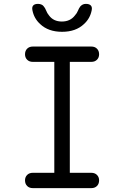

<svg xmlns="http://www.w3.org/2000/svg" viewBox="-20 -970 640 990"><path d="M340 -79H451Q469 -79 480 -68Q491 -57 491 -40Q491 -22 480 -11Q469 0 451 0H149Q131 0 120 -11Q109 -22 109 -40Q109 -57 120 -68Q131 -79 149 -79H260V-651H149Q131 -651 120 -662Q109 -673 109 -690Q109 -708 120 -719Q131 -730 149 -730H451Q469 -730 480 -719Q491 -708 491 -690Q491 -673 480 -662Q469 -651 451 -651H340ZM147 -918Q144 -934 151.5 -942Q159 -950 176 -950Q185 -950 192.5 -947Q200 -944 204 -939Q213 -929 218 -915.5Q223 -902 233 -890Q256 -859 299 -859Q342 -859 366 -890Q377 -902 382 -915Q387 -928 395 -938Q400 -943 406.5 -946.5Q413 -950 423 -950Q440 -950 448 -942Q456 -934 453 -918Q445 -875 413 -846Q371 -806 300 -806Q229 -806 187 -846Q155 -875 147 -918Z"/></svg>

Font: Maple Mono Light
Style: Regular
Weight: 300
Monospace: yes
Designer: subframe7536
Version: Version 7.000